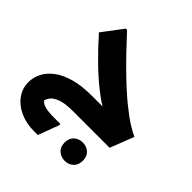

<svg xmlns="http://www.w3.org/2000/svg" viewBox="-218 -754 1177 1177"><g transform="rotate(45 370.5 -165.5)"><path d="M334.4 0Q268.8 0 231.4 13.7Q193.9 27.5 178.5 49.3Q163.1 71.2 161.3 95.9L157.7 65.8Q167.5 90.8 197 100.4Q226.4 110.1 276.8 110.1H337.6V120.9L287.2 256H257Q186.8 256 132.6 231.1Q78.4 206.3 47.8 163.5Q17.2 120.8 17.2 68.3Q17.2 26.3 36.7 -12.5Q56.1 -51.3 96.7 -82.2Q137.3 -113.1 201.1 -130.9Q264.8 -148.7 353.7 -148.7H517.2L479.3 -128.3Q424.9 -157.1 363.3 -205.5Q301.7 -253.9 236.8 -317.4Q171.9 -380.8 107.3 -454L207.7 -586.8H218.5Q323.2 -472.7 403.9 -394.3Q484.6 -315.8 544.8 -266.9Q605 -218 646.8 -191.9Q688.6 -165.7 714.1 -154.9L654.1 0ZM435.9 171.9Q435.9 134.3 459.1 113.7Q482.3 93.1 515.5 93.1Q548.6 93.1 571.5 113.7Q594.3 134.3 594.3 171.9Q594.3 209.6 571.6 230.6Q548.8 251.5 515.1 251.5Q482.3 251.5 459.1 230.6Q435.9 209.6 435.9 171.9Z"/></g></svg>

Font: Kufam
Style: Italic
Weight: 400
Italic angle: -11°
Designer: Artur Schmal
Foundry: Original Type
Version: Version 1.301; ttfautohint (v1.8.3)